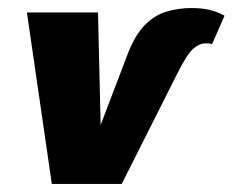

<svg xmlns="http://www.w3.org/2000/svg" viewBox="-20 -458 579 478"><path d="M109 0 47 -427H224L233 -43H191L295 -316Q314 -368 339 -394Q364 -420 394 -429Q424 -438 457 -438Q480 -438 499 -434Q518 -430 539 -419L508 -348Q504 -350 499 -350Q494 -350 490 -350Q477 -350 461.5 -337Q446 -324 422 -276L283 0Z"/></svg>

Font: Ysabeau Black
Style: Italic
Weight: 900
Italic angle: -12°
Version: Version 2.000;gftools[0.9.27.dev2+g8671c4b]